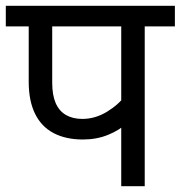

<svg xmlns="http://www.w3.org/2000/svg" viewBox="-20 -642 623 662"><path d="M479 -551V0H398V-244L417 -217Q392 -193 352.5 -177Q313 -161 266 -161Q207 -161 165 -183Q123 -205 101 -249.5Q79 -294 79 -360V-551H0V-622H583V-551ZM398 -551H160V-357Q160 -314 172 -286.5Q184 -259 207.5 -245.5Q231 -232 264 -232Q308 -232 348.5 -256.5Q389 -281 414 -315L398 -263Z"/></svg>

Font: lhindi15
Style: Regular
Weight: 400
Designer: Jelle Bosma - Monotype Design Team
Foundry: Monotype Imaging Inc.
Version: Version 2.006